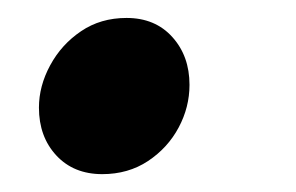

<svg xmlns="http://www.w3.org/2000/svg" viewBox="-20 -183 331 215"><path d="M94.5 12Q62.5 12 43.1 -8.9Q23.6 -29.9 23.6 -62.5Q23.6 -86.7 36.2 -109.9Q48.8 -133.2 70.7 -148Q92.6 -162.9 121.7 -162.9Q153.8 -162.9 173 -141.5Q192.2 -120.2 192.2 -88Q192.2 -63 180.1 -40.3Q168 -17.5 145.8 -2.7Q123.6 12 94.5 12Z"/></svg>

Font: Source Sans 3
Style: Italic
Weight: 200
Italic angle: -11°
Designer: Paul D. Hunt
Foundry: Adobe
Version: Version 3.046;hotconv 1.0.118;makeotfexe 2.5.65603